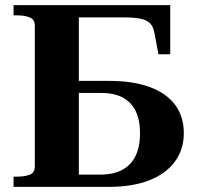

<svg xmlns="http://www.w3.org/2000/svg" viewBox="-20 -730 777 750"><path d="M33 -710H645V-518H599L583 -602Q579 -626 566 -639Q553 -652 528.5 -657Q504 -662 464 -662H288V-48H372Q423 -48 457.5 -66.5Q492 -85 509.5 -121Q527 -157 527 -209Q527 -262 509.5 -297Q492 -332 458.5 -349.5Q425 -367 375 -367H240V-414H408Q500 -414 565 -390Q630 -366 664 -320.5Q698 -275 698 -210Q698 -146 663 -98.5Q628 -51 562.5 -25.5Q497 0 405 0H33V-40H47Q76 -40 96 -47.5Q116 -55 116 -80V-630Q116 -654 96 -662Q76 -670 47 -670H33Z"/></svg>

Font: Roboto Serif 120pt Expanded SemiBold
Style: Regular
Weight: 600
Width: 7
Designer: Greg Gazdowicz
Foundry: Commercial Type
Version: Version 1.008